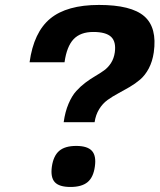

<svg xmlns="http://www.w3.org/2000/svg" viewBox="-20 -740 640 770"><path d="M360.4 -71.8Q354.5 -28.8 331.1 -9.5Q307.6 9.8 262.7 9.8Q217.3 9.8 199.7 -9.5Q182.1 -28.8 188 -71.8Q194.3 -115.2 217.5 -135Q240.7 -154.8 285.6 -154.8Q330.6 -154.8 348.6 -135Q366.7 -115.2 360.4 -71.8ZM235.4 -250Q241.2 -292 254.9 -324Q268.6 -356 285.9 -375Q303.2 -394 322.8 -408.7Q342.3 -423.3 361.6 -434.6Q380.9 -445.8 397.2 -457.5Q413.6 -469.2 425.3 -487.5Q437 -505.9 440.4 -529.8Q446.3 -572.8 425.5 -592.3Q404.8 -611.8 354 -611.8Q302.7 -611.8 275.1 -582.8Q247.6 -553.7 238.8 -490.2H98.6Q115.2 -610.8 181.6 -665.5Q248 -720.2 377 -720.2Q506.3 -720.2 558.6 -674.8Q610.8 -629.4 596.7 -529.8Q591.3 -493.2 576.7 -465.6Q562 -438 542.2 -421.1Q522.5 -404.3 499.5 -390.9Q476.6 -377.4 453.6 -365.2Q430.7 -353 411.1 -338.9Q391.6 -324.7 377.7 -302.2Q363.8 -279.8 359.4 -250Z"/></svg>

Font: Fivo Sans
Style: Italic
Weight: 700
Designer: Alexander Slobzheninov
Foundry: Alexander Slobzheninov
Version: 1.0